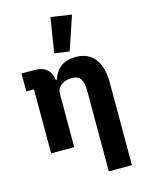

<svg xmlns="http://www.w3.org/2000/svg" viewBox="-146 -902 901 1188"><g transform="rotate(-15 305.0 -308.0)"><path d="M430 -796 357 -579 262 -593 297 -816ZM231 0H83V-410H34V-525H116Q217 -525 229 -431H235Q270 -537 383 -537Q463 -537 505 -483Q547 -429 547 -329V200H399V-317Q399 -369 382.5 -393Q366 -417 326 -417Q287 -417 259 -397Q231 -377 231 -340Z"/></g></svg>

Font: Aneliza
Style: Bold
Weight: 700
Designer: Mike Abbink, Paul van der Laan, Pieter van Rosmalen
Foundry: Bold Monday
Version: Version 3.0